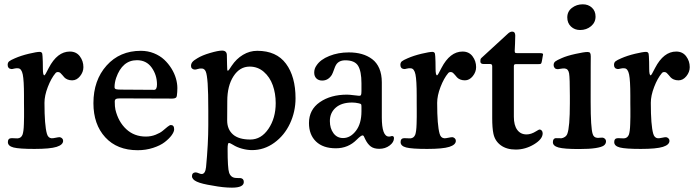

<svg xmlns="http://www.w3.org/2000/svg" viewBox="-20 -674 3188 879"><path d="M89.8 -201.7V-236.3Q89.8 -305.7 84.2 -333Q78.6 -360.4 63 -361.3Q53.7 -362.3 44.7 -359.9Q35.6 -357.4 31.7 -357.9Q15.1 -359.9 15.1 -377Q15.1 -387.7 22 -393.3Q28.8 -398.9 48.3 -407.2Q76.2 -419.4 112.1 -428Q147.9 -436.5 161.6 -436.5Q167.5 -436.5 170.2 -433.8Q172.9 -431.2 173.6 -427.5Q174.3 -423.8 174.8 -415.5Q176.3 -394 176.3 -358.9Q176.3 -329.1 183.1 -329.1Q186.5 -329.1 203.1 -362.8Q242.2 -438 299.8 -438Q329.1 -438 345.5 -416.3Q361.8 -394.5 361.8 -366.7Q361.8 -344.2 346.4 -325.2Q331.1 -306.2 310.5 -306.2Q298.3 -306.2 289.1 -310.1Q279.8 -314 274.7 -319.6Q269.5 -325.2 265.1 -330.8Q260.7 -336.4 256.1 -340.3Q251.5 -344.2 245.6 -344.2Q237.8 -344.2 233.9 -338.9Q214.4 -315.9 199 -276.1Q183.6 -236.3 183.6 -203.1Q183.6 -100.1 194.8 -61.5Q200.2 -42.5 215.8 -41Q222.2 -40.5 235.6 -43.5Q249 -46.4 253.9 -45.9Q259.8 -44.9 264.4 -40.5Q269 -36.1 269 -29.3Q269 -11.2 239.3 -1.7Q209.5 7.8 137.7 7.8Q67.9 7.8 42 1.2Q16.1 -5.4 16.1 -23.4Q16.1 -39.6 28.8 -41Q33.7 -42 45.2 -41Q56.6 -40 60.5 -40.5Q76.7 -41.5 83 -57.1Q85.4 -63.5 87.2 -75.9Q88.9 -88.4 89.4 -106.9Q89.8 -125.5 90.1 -138.4Q90.3 -151.4 90.1 -173.8Q89.8 -196.3 89.8 -201.7Z M625 -441.4Q656.7 -441.4 684.6 -430.2Q712.4 -418.9 731.7 -400.9Q751 -382.8 764.9 -360.4Q778.8 -337.9 785.4 -314.9Q792 -292 792 -271Q792 -252.4 789.6 -235.4Q788.6 -222.7 769 -222.7L529.3 -223.6Q515.6 -223.6 510.5 -220.5Q505.4 -217.3 505.4 -209Q505.4 -185.5 508.3 -172.4Q521.5 -116.7 557.9 -82.8Q594.2 -48.8 647.9 -48.8Q671.4 -48.8 692.4 -57.1Q713.4 -65.4 724.9 -75.2Q736.3 -85 746.6 -93.3Q756.8 -101.6 762.2 -101.6Q777.3 -101.6 777.3 -82Q777.3 -70.8 765.9 -54.9Q754.4 -39.1 734.1 -23.4Q713.9 -7.8 680.9 2.9Q647.9 13.7 610.4 13.7Q516.1 13.7 461.9 -45.4Q407.7 -104.5 407.7 -201.7Q407.7 -306.6 468 -374Q528.3 -441.4 625 -441.4ZM685.5 -262.7Q698.7 -262.7 698.7 -287.6Q698.7 -330.1 674.6 -364.3Q650.4 -398.4 606.9 -398.4Q540 -398.4 511.7 -317.4Q504.4 -295.4 504.4 -275.4Q504.4 -267.6 511.2 -265.6Q518.1 -263.7 536.1 -263.7Z M933.6 -101.1V-167.5Q933.6 -250.5 930.7 -291.7Q927.7 -333 922.1 -346.2Q916.5 -359.4 904.8 -360.4Q895.5 -361.3 885.7 -358.2Q876 -355 871.1 -355.5Q863.8 -356 859.1 -360.4Q854.5 -364.7 854.5 -372.1Q854.5 -382.3 860.8 -390.1Q867.2 -397.9 883.3 -407.2Q905.3 -420.9 942.1 -431.6Q979 -442.4 996.6 -442.4Q1018.6 -442.4 1018.6 -420.9Q1018.6 -415 1019 -401.4Q1019.5 -387.7 1019.5 -377.9Q1019.5 -362.8 1020.3 -356.2Q1021 -349.6 1023.4 -350.1Q1026.9 -350.6 1040.5 -372.6Q1062 -404.8 1092.5 -423.1Q1123 -441.4 1157.7 -441.4Q1245.6 -441.4 1289.3 -382.3Q1333 -323.2 1333 -224.1Q1333 -163.1 1307.6 -108.6Q1282.2 -54.2 1235.8 -20.5Q1189.5 13.2 1133.8 13.2Q1111.8 13.2 1087.9 6.6Q1064 0 1047.4 -10.7Q1033.2 -19.5 1027.8 -19.5Q1022 -19.5 1022 7.3Q1022 96.2 1028.8 116.2Q1036.6 139.2 1059.1 140.6Q1063 141.1 1069.3 141.1Q1075.7 141.1 1079.6 141.1Q1096.2 142.6 1096.2 159.2Q1096.2 185.1 1042 185.1Q1002.4 185.1 954.1 175.8Q903.3 168 881.1 157.7Q858.9 147.5 858.9 132.3Q858.9 116.2 875 115.2Q881.3 115.2 889.9 119.1Q898.4 123 904.3 122.6Q919.9 121.6 923.3 91.3Q933.6 -16.6 933.6 -101.1ZM1126 -35.2Q1175.8 -35.2 1209 -84.2Q1242.2 -133.3 1242.2 -201.7Q1242.2 -246.1 1228.8 -283.7Q1215.3 -321.3 1187.7 -345.2Q1160.2 -369.1 1123 -369.1Q1077.6 -369.1 1049.1 -325.2Q1020.5 -281.2 1020.5 -211.4L1020 -122.6Q1020 -82 1046.4 -58.6Q1072.8 -35.2 1126 -35.2Z M1418.5 -341.8Q1418.5 -359.9 1429.2 -374.5Q1446.8 -401.4 1487.5 -417.7Q1528.3 -434.1 1576.7 -434.1Q1609.9 -434.1 1636.5 -426.5Q1663.1 -418.9 1684.1 -403.1Q1705.1 -387.2 1716.6 -360.4Q1728 -333.5 1728 -296.9V-136.7Q1728 -49.8 1759.8 -48.8Q1763.7 -48.3 1768.3 -49.8Q1772.9 -51.3 1774.4 -51.3Q1783.7 -51.3 1783.7 -41.5Q1783.7 -22.9 1763.7 -7.8Q1743.7 7.3 1716.3 7.3Q1691.9 7.3 1677.5 -3.4Q1663.1 -14.2 1652.3 -36.1Q1647.9 -46.9 1645.5 -50.5Q1643.1 -54.2 1640.1 -54.2Q1632.8 -54.2 1613.3 -34.7Q1574.2 4.9 1517.6 4.9Q1459 4.9 1426.8 -26.1Q1394.5 -57.1 1394.5 -110.8Q1394.5 -171.9 1444.3 -206.3Q1494.1 -240.7 1568.4 -240.7Q1579.6 -240.7 1600.3 -238Q1621.1 -235.4 1624.5 -235.4Q1630.9 -235.4 1632.8 -239.5Q1634.8 -243.7 1634.8 -257.3V-292.5Q1634.8 -347.7 1619.4 -372.8Q1604 -397.9 1561 -397.9Q1530.8 -397.9 1518.1 -376.5Q1514.6 -371.1 1509 -355Q1503.4 -338.9 1499 -331.1Q1482.4 -305.2 1455.1 -305.2Q1438.5 -305.2 1428.5 -314.9Q1418.5 -324.7 1418.5 -341.8ZM1634.8 -164.6V-185.1Q1634.8 -194.3 1633.1 -196.8Q1631.3 -199.2 1621.6 -201.2Q1606.9 -204.6 1591.8 -204.6Q1543.9 -204.6 1517.1 -181.2Q1490.2 -157.7 1490.2 -119.6Q1490.2 -86.4 1506.6 -64.2Q1522.9 -42 1550.8 -42Q1584 -42 1609.4 -75Q1634.8 -107.9 1634.8 -164.6Z M1887.7 -201.7V-236.3Q1887.7 -305.7 1882.1 -333Q1876.5 -360.4 1860.8 -361.3Q1851.6 -362.3 1842.5 -359.9Q1833.5 -357.4 1829.6 -357.9Q1813 -359.9 1813 -377Q1813 -387.7 1819.8 -393.3Q1826.7 -398.9 1846.2 -407.2Q1874 -419.4 1909.9 -428Q1945.8 -436.5 1959.5 -436.5Q1965.3 -436.5 1968 -433.8Q1970.7 -431.2 1971.4 -427.5Q1972.2 -423.8 1972.7 -415.5Q1974.1 -394 1974.1 -358.9Q1974.1 -329.1 1981 -329.1Q1984.4 -329.1 2001 -362.8Q2040 -438 2097.7 -438Q2127 -438 2143.3 -416.3Q2159.7 -394.5 2159.7 -366.7Q2159.7 -344.2 2144.3 -325.2Q2128.9 -306.2 2108.4 -306.2Q2096.2 -306.2 2086.9 -310.1Q2077.6 -314 2072.5 -319.6Q2067.4 -325.2 2063 -330.8Q2058.6 -336.4 2054 -340.3Q2049.3 -344.2 2043.5 -344.2Q2035.6 -344.2 2031.7 -338.9Q2012.2 -315.9 1996.8 -276.1Q1981.4 -236.3 1981.4 -203.1Q1981.4 -100.1 1992.7 -61.5Q1998 -42.5 2013.7 -41Q2020 -40.5 2033.4 -43.5Q2046.9 -46.4 2051.8 -45.9Q2057.6 -44.9 2062.3 -40.5Q2066.9 -36.1 2066.9 -29.3Q2066.9 -11.2 2037.1 -1.7Q2007.3 7.8 1935.5 7.8Q1865.7 7.8 1839.8 1.2Q1814 -5.4 1814 -23.4Q1814 -39.6 1826.7 -41Q1831.5 -42 1843 -41Q1854.5 -40 1858.4 -40.5Q1874.5 -41.5 1880.9 -57.1Q1883.3 -63.5 1885 -75.9Q1886.7 -88.4 1887.2 -106.9Q1887.7 -125.5 1887.9 -138.4Q1888.2 -151.4 1887.9 -173.8Q1887.7 -196.3 1887.7 -201.7Z M2332.5 -139.6Q2332.5 -100.6 2347.9 -79.6Q2363.3 -58.6 2390.6 -58.6Q2411.6 -58.6 2434.6 -73.2Q2447.3 -81.1 2449.7 -81.1Q2456.1 -81.1 2460.2 -76.2Q2464.4 -71.3 2464.4 -63.5Q2464.4 -37.1 2424.8 -13.2Q2385.3 10.7 2340.8 10.7Q2299.3 10.7 2272.5 -9Q2245.6 -28.8 2238.8 -62.5Q2233.4 -87.9 2233.4 -133.8V-370.6Q2233.4 -380.9 2224.6 -380.9H2194.8Q2179.2 -380.9 2179.2 -392.1Q2179.2 -398.9 2179.7 -401.4Q2180.7 -406.2 2184.6 -409.2L2303.2 -518.1Q2314.5 -529.3 2324.7 -529.3Q2338.9 -529.3 2338.9 -511.2Q2338.9 -506.8 2337.9 -474.1L2336.4 -441.4Q2336.4 -433.6 2338.9 -432.1Q2341.3 -430.7 2350.6 -430.7H2452.6Q2466.3 -430.7 2466.3 -425.3Q2466.3 -422.9 2464.8 -417L2460.9 -394.5Q2459 -384.3 2456.5 -382.3Q2454.1 -380.4 2443.4 -380.4H2342.3Q2336.4 -380.4 2334.5 -378.2Q2332.5 -376 2332.5 -370.6Z M2577.1 -594.2Q2577.1 -621.6 2598.4 -637.9Q2619.6 -654.3 2647.9 -654.3Q2673.3 -654.3 2689.9 -638.9Q2706.5 -623.5 2706.5 -598.1Q2706.5 -571.3 2685.8 -554Q2665 -536.6 2635.7 -536.6Q2610.8 -536.6 2594 -552.5Q2577.1 -568.4 2577.1 -594.2ZM2588.9 -202.1V-234.9Q2588.9 -317.4 2585.4 -337.9Q2582 -358.4 2566.4 -360.4Q2557.1 -361.3 2545.9 -359.1Q2534.7 -356.9 2530.8 -357.4Q2523.4 -357.9 2519 -363.3Q2514.6 -368.7 2514.6 -376Q2514.6 -386.7 2522 -392.6Q2529.3 -398.4 2552.2 -408.2Q2575.2 -418.5 2614.5 -427.2Q2653.8 -436 2669.9 -436Q2678.7 -436 2681.6 -431.4Q2684.6 -426.8 2684.6 -415.5Q2684.6 -411.1 2684.3 -372.8Q2684.1 -334.5 2684.1 -241.2V-207.5Q2684.1 -88.4 2693.4 -60.5Q2698.2 -44.4 2713.9 -43Q2719.7 -42.5 2727.5 -43.5Q2735.4 -44.4 2739.7 -43.9Q2745.6 -42.5 2750 -38.1Q2754.4 -33.7 2754.4 -27.3Q2754.4 -15.1 2744.4 -7.8Q2734.4 -0.5 2706.5 3.9Q2678.7 8.3 2630.4 8.3Q2562.5 8.3 2536.9 1.2Q2511.2 -5.9 2511.2 -22.9Q2511.2 -40 2523.9 -41.5Q2528.3 -42 2537.4 -41.3Q2546.4 -40.5 2550.3 -41Q2558.1 -42 2565.9 -47.1Q2573.7 -52.2 2577.1 -61Q2588.9 -90.8 2588.9 -202.1Z M2865.7 -201.7V-236.3Q2865.7 -305.7 2860.1 -333Q2854.5 -360.4 2838.9 -361.3Q2829.6 -362.3 2820.6 -359.9Q2811.5 -357.4 2807.6 -357.9Q2791 -359.9 2791 -377Q2791 -387.7 2797.9 -393.3Q2804.7 -398.9 2824.2 -407.2Q2852.1 -419.4 2887.9 -428Q2923.8 -436.5 2937.5 -436.5Q2943.4 -436.5 2946 -433.8Q2948.7 -431.2 2949.5 -427.5Q2950.2 -423.8 2950.7 -415.5Q2952.1 -394 2952.1 -358.9Q2952.1 -329.1 2959 -329.1Q2962.4 -329.1 2979 -362.8Q3018.1 -438 3075.7 -438Q3105 -438 3121.3 -416.3Q3137.7 -394.5 3137.7 -366.7Q3137.7 -344.2 3122.3 -325.2Q3106.9 -306.2 3086.4 -306.2Q3074.2 -306.2 3064.9 -310.1Q3055.7 -314 3050.5 -319.6Q3045.4 -325.2 3041 -330.8Q3036.6 -336.4 3032 -340.3Q3027.3 -344.2 3021.5 -344.2Q3013.7 -344.2 3009.8 -338.9Q2990.2 -315.9 2974.9 -276.1Q2959.5 -236.3 2959.5 -203.1Q2959.5 -100.1 2970.7 -61.5Q2976.1 -42.5 2991.7 -41Q2998 -40.5 3011.5 -43.5Q3024.9 -46.4 3029.8 -45.9Q3035.6 -44.9 3040.3 -40.5Q3044.9 -36.1 3044.9 -29.3Q3044.9 -11.2 3015.1 -1.7Q2985.4 7.8 2913.6 7.8Q2843.8 7.8 2817.9 1.2Q2792 -5.4 2792 -23.4Q2792 -39.6 2804.7 -41Q2809.6 -42 2821 -41Q2832.5 -40 2836.4 -40.5Q2852.5 -41.5 2858.9 -57.1Q2861.3 -63.5 2863 -75.9Q2864.7 -88.4 2865.2 -106.9Q2865.7 -125.5 2866 -138.4Q2866.2 -151.4 2866 -173.8Q2865.7 -196.3 2865.7 -201.7Z"/></svg>

Font: Cooper* Medium
Style: Regular
Weight: 500
Designer: Owen Earl
Foundry: indestructible type*
Version: Version 0.001